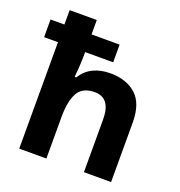

<svg xmlns="http://www.w3.org/2000/svg" viewBox="-136 -875 929 990"><g transform="rotate(20 328.5 -380.0)"><path d="M227 -760V-681H381V-584H227V-575Q227 -535 224.5 -498Q222 -461 220 -446H229Q255 -488 295.5 -507Q336 -526 387 -526Q476 -526 529 -478.5Q582 -431 582 -326V0H433V-289Q433 -407 345 -407Q278 -407 252.5 -360.5Q227 -314 227 -227V0H78V-584H2V-681H78V-760Z"/></g></svg>

Font: Noto Sans Kayah Li
Style: Bold
Weight: 700
Designer: Monotype Design Team, Sérgio Martins
Foundry: Monotype Imaging Inc.
Version: Version 2.002; ttfautohint (v1.8.4.7-5d5b)